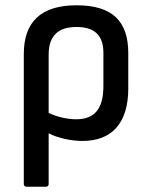

<svg xmlns="http://www.w3.org/2000/svg" viewBox="-20 -521 563 726"><path d="M80 185H154C160 185 164 181 164 175V-17C198 1 250 12 292 12C405 12 465 -58 465 -186V-320C465 -441 405 -501 269 -501C134 -501 70 -437 70 -317V175C70 181 74 185 80 185ZM164 -315C164 -388 203 -419 269 -419C337 -419 371 -388 371 -321V-196C371 -111 339 -70 268 -70C237 -70 197 -78 164 -94Z"/></svg>

Font: Sofia Sans Cond SemiBold
Style: Regular
Weight: 600
Width: 3
Designer: Botio Nikoltchev, Ani Petrova
Foundry: lettersoup
Version: Version 4.100